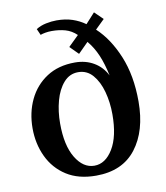

<svg xmlns="http://www.w3.org/2000/svg" viewBox="-79 -742 706 817"><g transform="rotate(-10 274.5 -333.0)"><path d="M271 10Q195 10 143.5 -23Q92 -56 65.5 -112Q39 -168 39 -235Q39 -303 65.5 -358.5Q92 -414 142.5 -447Q193 -480 265 -480Q311 -480 346.5 -459Q382 -438 401 -400Q390 -452 374 -489.5Q358 -527 333 -557L289 -513L253 -549L298 -593Q276 -614 249.5 -621.5Q223 -629 191 -629Q176 -629 162.5 -626.5Q149 -624 142 -621L130 -648Q149 -660 173 -665Q197 -670 219 -670Q257 -670 287 -660Q317 -650 342 -632L382 -676L418 -641L378 -602Q433 -551 468 -466.5Q503 -382 503 -270Q503 -143 444 -66.5Q385 10 271 10ZM271 -33Q319 -33 351.5 -86.5Q384 -140 384 -235Q384 -287 371.5 -333Q359 -379 334 -408Q309 -437 271 -437Q234 -437 208.5 -408Q183 -379 170.5 -333Q158 -287 158 -235Q158 -140 190.5 -86.5Q223 -33 271 -33Z"/></g></svg>

Font: El Messiri SemiBold
Style: Regular
Weight: 600
Designer: Mohamed Gaber
Foundry: Kief Type Foundry
Version: Version 2.020; ttfautohint (v1.8.3)